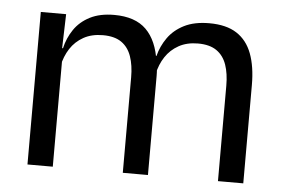

<svg xmlns="http://www.w3.org/2000/svg" viewBox="-42 -555 900 612"><g transform="rotate(5 408.0 -249.5)"><path d="M675.5 0V-305.5Q675.5 -344 665.8 -372.2Q656 -400.5 633.8 -416Q611.5 -431.5 574 -431.5Q538.5 -431.5 512.5 -417Q486.5 -402.5 470.5 -378.2Q454.5 -354 448 -323L435.5 -380.5H445.5Q453.5 -412 472.5 -439Q491.5 -466 524 -482.5Q556.5 -499 604.5 -499Q659 -499 692.2 -477.5Q725.5 -456 741 -414.8Q756.5 -373.5 756.5 -314.5V0ZM66 0V-488H147L143.5 -371L147 -366V0ZM371 0V-305.5Q371 -344 361.2 -372.2Q351.5 -400.5 329.5 -416Q307.5 -431.5 270 -431.5Q234 -431.5 208 -417Q182 -402.5 166 -377.8Q150 -353 143.5 -321.5L128.5 -379H146.5Q154 -412 172.5 -439.2Q191 -466.5 222.8 -482.8Q254.5 -499 300 -499Q367.5 -499 402.8 -464Q438 -429 447 -362Q449.5 -352 450.5 -340.2Q451.5 -328.5 451.5 -317V0Z"/></g></svg>

Font: Anek Gurmukhi Medium
Style: Regular
Weight: 400
Version: Version 1.003